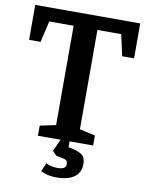

<svg xmlns="http://www.w3.org/2000/svg" viewBox="-92 -713 739 969"><g transform="rotate(10 277.5 -228.5)"><path d="M137 0V-52L218 -69V-578H93L68 -469H9V-648H547V-469H486L462 -578H340V-69L420 -51V0ZM265 191Q239 191 221 186.5Q203 182 184 173L203 130Q219 137 232 140Q245 143 261 143Q282 143 293.5 137Q305 131 305 116Q305 103 298.5 97.5Q292 92 279 90L247 84L225 62L253 0H299V30L319 34Q349 40 368.5 53.5Q388 67 388 101Q388 132 372.5 152Q357 172 329.5 181.5Q302 191 265 191Z"/></g></svg>

Font: Faustina SemiBold
Style: Regular
Weight: 600
Designer: Alfonso Garcia
Foundry: http://www.omnibus-type.com
Version: Version 1.200